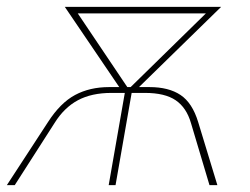

<svg xmlns="http://www.w3.org/2000/svg" viewBox="-36 -540 730 560"><path d="M282 -286H340L337 -269H289Q231 -269 191 -247.5Q151 -226 123 -181L7 0H-16L104 -184Q140 -240 183 -263Q226 -286 282 -286ZM178 -520 336 -285 322 -271 153 -520ZM178 -520H584L581 -501H175ZM354 -271 344 -285 584 -520H609ZM598 0H575L521 -181Q508 -226 476.5 -247.5Q445 -269 387 -269H348L301 0H281L331 -286H400Q456 -286 490.5 -263Q525 -240 542 -184Z"/></svg>

Font: Fixel Italic Variable Display Thin
Style: Italic
Weight: 100
Italic angle: -10°
Designer: AlfaBravo + MacPaw
Foundry: Kyrylo Tkachov, Marchela Mozhyna, Serhii Makarenko, Maria Weinstein, Zakhar Kryvoshyya
Version: Version 1.210;Glyphs 3.2 (3217)